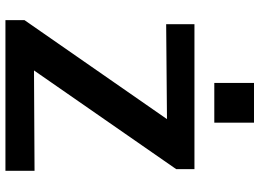

<svg xmlns="http://www.w3.org/2000/svg" viewBox="-144 -810 954 706"><g transform="rotate(90 333.0 -457.0)"><path d="M285 -768V-914H431V-768ZM54 0V-70L418 -594L69 -591V-695H602V-628L239 -105L608 -107V0Z"/></g></svg>

Font: Coval
Style: ExtraBold
Weight: 800
Foundry: Context Ltd
Version: Version 001.000